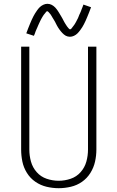

<svg xmlns="http://www.w3.org/2000/svg" viewBox="-20 -980 616 1008"><path d="M288 8Q320 8 352 0.5Q384 -7 410.5 -25.5Q437 -44 454.5 -72Q472 -100 479 -131.5Q486 -163 486 -195V-735H442V-195Q442 -163 433.5 -132Q425 -101 403.5 -76.5Q382 -52 351 -41.5Q320 -31 288 -31Q256 -31 225 -41.5Q194 -52 172.5 -76.5Q151 -101 142.5 -132Q134 -163 134 -195V-735H91V-195Q91 -163 97.5 -131.5Q104 -100 121.5 -72Q139 -44 166 -25.5Q193 -7 224.5 0.5Q256 8 288 8ZM347 -787Q358 -787 368.5 -792Q379 -797 386.5 -804.5Q394 -812 401 -821.5Q408 -831 412 -837.5Q416 -844 420.5 -852.5Q425 -861 429.5 -871Q434 -881 438.5 -892Q443 -903 448 -915.5Q453 -928 458 -942L418 -956Q416 -949 413.5 -943.5Q411 -938 409 -932.5Q407 -927 405 -921.5Q403 -916 400.5 -911Q398 -906 396 -901.5Q394 -897 392.5 -892.5Q391 -888 389 -884Q387 -880 385 -876.5Q383 -873 381.5 -869.5Q380 -866 378 -863Q376 -860 374.5 -857Q373 -854 371.5 -852Q370 -850 366 -844.5Q362 -839 359.5 -836Q357 -833 354.5 -829.5Q352 -826 347 -826Q345 -826 339.5 -832Q334 -838 331.5 -842Q329 -846 326 -850.5Q323 -855 320 -860Q317 -865 314 -871Q311 -877 308 -882.5Q305 -888 302 -893Q299 -898 296 -903Q293 -908 290 -913Q287 -918 284 -922.5Q281 -927 277.5 -931.5Q274 -936 270 -940.5Q266 -945 261 -948.5Q256 -952 251.5 -954.5Q247 -957 241 -958.5Q235 -960 229 -960Q218 -960 207.5 -955Q197 -950 189.5 -943Q182 -936 175 -926Q168 -916 164 -909.5Q160 -903 155.5 -894.5Q151 -886 146.5 -876Q142 -866 137.5 -855Q133 -844 128 -831.5Q123 -819 118 -805L158 -792Q161 -798 163 -804Q165 -810 167 -815.5Q169 -821 171.5 -826Q174 -831 176 -836Q178 -841 180 -845.5Q182 -850 184 -854.5Q186 -859 188 -863Q190 -867 191.5 -870.5Q193 -874 195 -877.5Q197 -881 198.5 -884Q200 -887 202 -890Q204 -893 205 -895Q206 -897 210 -902.5Q214 -908 217 -911Q220 -914 222 -917.5Q224 -921 229 -921Q231 -921 236.5 -915Q242 -909 245 -905Q248 -901 250.5 -896.5Q253 -892 256 -887Q259 -882 262.5 -876.5Q266 -871 269 -865.5Q272 -860 274.5 -854.5Q277 -849 280 -844Q283 -839 286 -834Q289 -829 292.5 -824.5Q296 -820 299.5 -815.5Q303 -811 307 -807Q311 -803 315.5 -799Q320 -795 325 -792.5Q330 -790 335.5 -788.5Q341 -787 347 -787Z"/></svg>

Font: Iosevka Sparkle Extralight
Style: Regular
Weight: 200
Designer: Belleve Invis
Foundry: Belleve Invis
Version: Version 4.5.0; ttfautohint (v1.8.3)